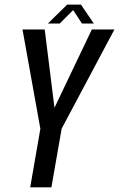

<svg xmlns="http://www.w3.org/2000/svg" viewBox="-20 -801 509 821"><path d="M109.1 0H199.8L243.7 -251L469.3 -675H372.7L213.8 -342H212.7L171.2 -675H76.2L152.6 -250.3ZM184.9 -700.5H235.4L292.8 -757.8L330.4 -700.5H381.1L326.2 -781.3H267.2Z"/></svg>

Font: Anybody Thin Condensed
Style: Italic
Weight: 100
Width: 3
Italic angle: -10°
Version: Version 1.113;gftools[0.9.25]